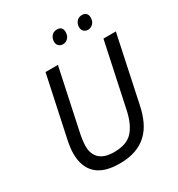

<svg xmlns="http://www.w3.org/2000/svg" viewBox="-211 -1046 1109 1194"><g transform="rotate(-30 344.0 -449.0)"><path d="M79 -188Q79 -225 91 -283L183 -714H272L179 -278Q174 -255 171 -230Q168 -205 168 -189Q168 -132 202 -100.5Q236 -69 305 -69Q394 -69 437 -115Q480 -161 500 -250L599 -714H688L588 -243Q576 -184 554 -137Q532 -90 497.5 -57.5Q463 -25 414 -7.5Q365 10 300 10Q188 10 133.5 -41Q79 -92 79 -188ZM545 -809Q527 -809 515 -820Q503 -831 503 -851Q503 -874 517 -891Q531 -908 556 -908Q576 -908 586 -897Q596 -886 596 -868Q596 -840 580 -824.5Q564 -809 545 -809ZM366 -809Q347 -809 335 -820Q323 -831 323 -851Q323 -874 337 -891Q351 -908 376 -908Q397 -908 406.5 -897Q416 -886 416 -868Q416 -840 400.5 -824.5Q385 -809 366 -809Z"/></g></svg>

Font: BC Sans
Style: Italic
Weight: 400
Italic angle: -12°
Designer: Monotype Design Team
Designer: Province of B.C.
Foundry: Monotype Imaging Inc.
Version: Version 2.000;GOOG;noto-source:20170915:90ef993387c0